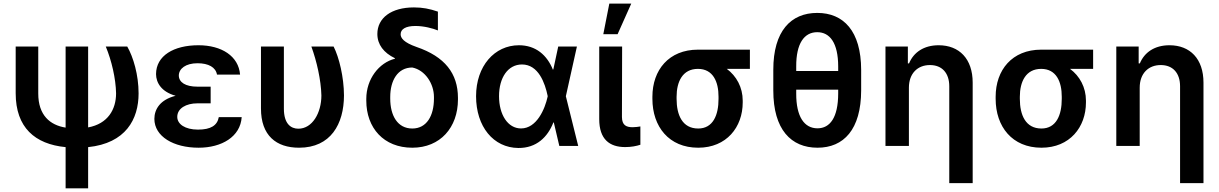

<svg xmlns="http://www.w3.org/2000/svg" viewBox="-20 -801 6692 1054"><path d="M66.1 -545.5V-289.1C66.1 -100.9 171.9 -9.6 340.2 6.7V233H463.8V6.7C669.7 -14.6 740.8 -145.6 740.8 -288.4C740.8 -390.3 711.6 -487.9 678.6 -545.5H560.7C592.7 -468.4 615.8 -369.3 617.2 -288.4C617.2 -200.6 572.4 -121.4 463.8 -101.6V-545.5H340.2V-100.5C255 -114 190 -168 190 -287.6V-545.5Z M1136.4 -325.3H1063.2C997.9 -325.3 962 -349.4 961.6 -386.4C962 -424 999.3 -453.8 1064.3 -453.8C1124.3 -453.8 1164.4 -431.8 1171.2 -391.3H1297.9C1289.8 -492.9 1196.7 -552.6 1069.6 -552.6C933.2 -552.6 837 -495 836.6 -394.2C837 -346.6 866.1 -296.9 944.2 -275.2C859.4 -253.9 827.8 -202.1 827.4 -148.4C827.8 -51.8 932.5 9.9 1070.3 9.9C1197.1 9.9 1299.7 -50.4 1306.8 -158H1181.1C1172.9 -112.6 1137.8 -89.5 1066.8 -89.5C995.4 -89.5 953.1 -120 953.1 -159.4C953.1 -206.3 1002.1 -233.7 1063.2 -233.7H1136.4Z M1412.6 -545.5V-206C1412.3 -56.5 1496.8 9.9 1621.8 9.9C1795.5 9.9 1867.9 -120 1868.3 -277C1867.9 -377.8 1841.6 -485.8 1811.4 -545.5H1689.3C1718.8 -464.5 1742.2 -361.9 1744.3 -277C1744.3 -181.1 1694.6 -94.5 1617.9 -94.5C1576.3 -94.5 1538.4 -121.8 1538.4 -204.5V-545.5Z M2051.5 -614.3C2051.8 -556.1 2086.3 -511.4 2147.7 -481.5L2148.1 -478.7C2060 -456.7 1990.8 -366.5 1990.8 -258.5V-248.6C1990.8 -98.7 2086.6 9.9 2243.3 9.9C2397 9.9 2493.6 -101.2 2494 -254.3V-264.2C2493.6 -397.7 2422.2 -490.1 2266.3 -543.3C2196.7 -567.8 2179.3 -592 2179.3 -612.9C2179.3 -640.6 2206.3 -658.4 2260.7 -658.4C2306.8 -658.4 2355.5 -645.6 2383.9 -633.9V-737.2C2338.4 -752.8 2300.1 -760.3 2252.5 -760.3C2128.2 -760.3 2051.5 -702.8 2051.5 -614.3ZM2122.2 -259.9V-268.8C2122.2 -358.3 2162.6 -430.4 2243.3 -430.4C2313.9 -416.2 2362.2 -341.6 2362.2 -268.8V-259.9C2362.2 -166.2 2322.8 -95.5 2243.3 -95.5C2162.3 -95.5 2122.2 -166.5 2122.2 -259.9Z M2825.6 11.4C2924.7 12.1 2986.2 -47.9 3017.8 -128.6H3020.2L3050.4 0H3154.1L3086.3 -272.7L3147 -545.5H3044.4L3018.1 -422.6L3015.6 -417.6C2983.3 -498.6 2921.2 -552.6 2828.8 -552.6C2694.6 -552.6 2593.4 -438.2 2593.4 -272.7C2593.4 -106.5 2688.2 10.3 2825.6 11.4ZM2719.5 -273.1C2719.5 -375 2768.5 -447.1 2845.5 -447.1C2935.7 -447.1 2971.9 -345.2 2986.5 -274.1V-271.3C2971.6 -202.1 2926.1 -95.9 2840.2 -95.9C2768.1 -95.9 2719.5 -170.8 2719.5 -273.1Z M3269.5 -545.5V-147C3269.5 -36.2 3326.3 6.4 3411.9 6.4C3445.7 6.4 3474.1 0.7 3495.4 -6.4V-106.9C3485.4 -105.1 3467.7 -102.6 3453.1 -102.6C3418.7 -102.6 3394.5 -112.9 3394.2 -158.7L3395.2 -545.5ZM3291.9 -613.3H3370.4L3445.3 -781.2H3324.9Z M3561.4 -269.9V-258.5C3561.4 -105.8 3652.3 9.9 3812.9 9.9C3968.4 9.9 4057.2 -103 4057.2 -238.6V-248.6C4057.2 -321.7 4022.7 -383.9 3969.8 -422.9H4096.6V-528.4H3811.4C3652 -528.4 3561.4 -416.9 3561.4 -269.9ZM3694.2 -258.5V-269.9C3694.2 -352.3 3726.9 -422.9 3811.4 -422.9C3894.2 -422.9 3924.7 -352.3 3924.4 -269.9V-258.5C3924.7 -169.4 3894.2 -95.5 3812.9 -95.5C3725.9 -95.5 3694.2 -169.4 3694.2 -258.5Z M4707.4 -305V-417.3C4707 -631.4 4610.1 -730.1 4466.3 -730.1C4322.1 -730.1 4224.8 -631 4225.1 -417.3V-305C4224.8 -89.5 4323.2 9.9 4467.7 9.9C4611.2 9.9 4707 -89.5 4707.4 -305ZM4350.9 -287.3V-308.9H4581.3V-287.3C4581 -155.5 4536.2 -96.6 4467.7 -96.6C4395.2 -96.6 4350.5 -160.2 4350.9 -287.3ZM4350.9 -411.2V-436.8C4350.5 -561.8 4394.2 -624.3 4466.3 -624.3C4535.5 -624.3 4581 -565.7 4581.3 -436.8V-411.2Z M4969.5 -319.6C4969.5 -398.4 5017.8 -443.9 5084.9 -443.9C5151.6 -443.9 5191.1 -399.9 5191.1 -327.4V204.5H5319.6V-347.3C5319.6 -478.3 5245.7 -552.6 5132.8 -552.6C5051.5 -552.6 4995.4 -513.8 4970.2 -452.8H4963.8V-545.5H4840.9V0H4969.5Z M5445.7 -269.9V-258.5C5445.7 -105.8 5536.6 9.9 5697.1 9.9C5852.6 9.9 5941.4 -103 5941.4 -238.6V-248.6C5941.4 -321.7 5907 -383.9 5854 -422.9H5980.8V-528.4H5695.7C5536.2 -528.4 5445.7 -416.9 5445.7 -269.9ZM5578.5 -258.5V-269.9C5578.5 -352.3 5611.2 -422.9 5695.7 -422.9C5778.4 -422.9 5808.9 -352.3 5808.6 -269.9V-258.5C5808.9 -169.4 5778.4 -95.5 5697.1 -95.5C5610.1 -95.5 5578.5 -169.4 5578.5 -258.5Z M6236.5 -319.6C6236.5 -398.4 6284.8 -443.9 6351.9 -443.9C6418.7 -443.9 6458.1 -399.9 6458.1 -327.4V204.5H6586.6V-347.3C6586.6 -478.3 6512.8 -552.6 6399.9 -552.6C6318.5 -552.6 6262.4 -513.8 6237.2 -452.8H6230.8V-545.5H6108V0H6236.5Z"/></svg>

Font: Margiela Sans Semi Bold
Style: Regular
Weight: 600
Designer: Stefan Endress, Andreas Faust
Version: Version 1.100;FEAKit 1.0